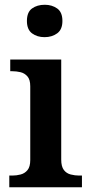

<svg xmlns="http://www.w3.org/2000/svg" viewBox="-20 -786 380 806"><path d="M19 0V-49H32Q49 -49 66.5 -53.5Q84 -58 95.5 -72Q107 -86 107 -114V-424Q107 -452 95 -465.5Q83 -479 66 -483Q49 -487 32 -487H23V-536H237V-116Q237 -87 248 -72.5Q259 -58 277 -53.5Q295 -49 312 -49H324V0ZM167 -630Q136 -630 114.5 -646Q93 -662 93 -698Q93 -735 114.5 -750.5Q136 -766 168 -766Q198 -766 220 -750.5Q242 -735 242 -698Q242 -662 220 -646Q198 -630 167 -630Z"/></svg>

Font: Noto Serif Armenian SemiBold
Style: Regular
Weight: 600
Version: Version 2.007